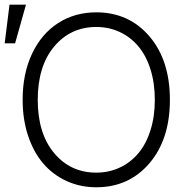

<svg xmlns="http://www.w3.org/2000/svg" viewBox="-22 -790 815 820"><path d="M-2 -605 18.6 -770H88.9L42.5 -605ZM389.2 9.8Q320.8 9.8 262.5 -16.8Q204.1 -43.5 162.8 -91.6Q121.6 -139.6 98.1 -209.7Q74.7 -279.8 74.7 -363.8Q74.7 -475.6 115 -560.8Q155.3 -646 226.6 -691.7Q297.9 -737.3 389.2 -737.3Q528.3 -737.3 616 -635Q703.6 -532.7 703.6 -363.8Q703.6 -194.8 616 -92.5Q528.3 9.8 389.2 9.8ZM389.2 -674.8Q279.3 -674.8 209.2 -591.1Q139.2 -507.3 139.2 -363.8Q139.2 -220.2 209 -136.5Q278.8 -52.7 389.2 -52.7Q442.9 -52.7 488.8 -74Q534.7 -95.2 568.1 -134.5Q601.6 -173.8 620.4 -232.9Q639.2 -292 639.2 -363.8Q639.2 -435.5 620.4 -494.6Q601.6 -553.7 568.1 -593Q534.7 -632.3 488.8 -653.6Q442.9 -674.8 389.2 -674.8Z"/></svg>

Font: Interop Light
Style: Regular
Weight: 300
Designer: Rasmus Andersson, Google, Jang Haemin
Foundry: jhaemin
Version: Version 1.007